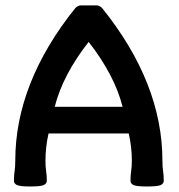

<svg xmlns="http://www.w3.org/2000/svg" viewBox="-20 -674 652 699"><path d="M156.7 -188Q145.5 -138.2 145.5 -88.9Q145.5 -66.4 147.9 -51.3Q150.4 -36.1 150.4 -15.6Q150.4 -5.9 139.6 -0.5Q128.9 4.9 90.3 4.9Q51.8 4.9 41.3 -0.5Q30.8 -5.9 30.8 -15.6Q30.8 -36.1 33.2 -51.3Q35.6 -66.4 35.6 -88.9Q35.6 -372.6 254.9 -645.5Q265.1 -654.3 273.9 -654.3H332Q340.8 -654.3 351.1 -645.5Q571.3 -372.1 571.3 -88.9Q571.3 -66.4 573.7 -51.3Q576.2 -36.1 576.2 -15.6Q576.2 -5.9 565.4 -0.5Q554.7 4.9 515.6 4.9Q476.1 4.9 465.6 -0.5Q455.1 -5.9 455.1 -15.6Q455.1 -36.1 457.5 -51.3Q460 -66.4 460 -88.9Q460 -138.2 448.7 -188ZM426.3 -285.2Q397 -400.9 302.7 -521.5Q208.5 -400.9 179.2 -285.2Z"/></svg>

Font: Bainsley
Style: Bold
Weight: 700
Designer: Paul James MIller
Foundry: High-Logic / Made with FontCreator
Version: Version 1.411;March 28, 2021;FontCreator 13.0.0.2683 64-bit